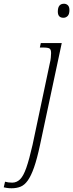

<svg xmlns="http://www.w3.org/2000/svg" viewBox="-151 -766 391 1026"><path d="M188 -671Q158 -671 158 -704Q158 -746 191 -746Q203 -746 211.5 -738Q220 -730 220 -712Q220 -690 210.5 -680.5Q201 -671 188 -671ZM-89 240Q-104 240 -115.5 238Q-127 236 -131 235L-124 205Q-107 210 -86 210Q-62 210 -44 192.5Q-26 175 -10.5 131Q5 87 23 8L115 -427Q119 -442 120.5 -458Q122 -474 122 -482Q122 -501 114 -506.5Q106 -512 79 -512H62L67 -536H179L63 8Q47 83 31 128.5Q15 174 -2.5 198.5Q-20 223 -41 231.5Q-62 240 -89 240Z"/></svg>

Font: Noto Serif ExtraCondensed ExtraLight
Style: Italic
Weight: 200
Width: 2
Italic angle: -12°
Designer: Monotype Design Team
Foundry: Monotype Imaging Inc.
Version: Version 2.014; ttfautohint (v1.8.4.7-5d5b)